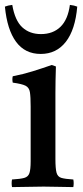

<svg xmlns="http://www.w3.org/2000/svg" viewBox="-22 -762 340 783"><path d="M277 1Q249 1 220 0Q191 -1 156 -1Q124 -1 90.5 0Q57 1 27 1Q24 -15 27 -30Q61 -32 77 -36.5Q93 -41 98 -56Q103 -71 103 -104V-328Q103 -367 100 -386Q97 -405 82 -412.5Q67 -420 30 -425Q27 -439 30 -451Q72 -459 112 -471.5Q152 -484 189 -497L206 -491Q205 -460 204.5 -433Q204 -406 204 -382V-114Q204 -75 208.5 -58Q213 -41 228.5 -36.5Q244 -32 277 -30Q280 -15 277 1ZM28 -742Q39 -678 69 -650.5Q99 -623 145 -623Q194 -623 224.5 -652.5Q255 -682 263 -742Q281 -740 293 -735Q285 -641 246.5 -591.5Q208 -542 144 -542Q80 -542 43.5 -591.5Q7 -641 -2 -735Q10 -740 28 -742Z"/></svg>

Font: Tiro Gurmukhi
Style: Regular
Weight: 400
Designer: Gurmukhi: John Hudson & Fiona Ross. Latin: John Hudson.
Foundry: Tiro Typeworks Ltd.
Version: Version 1.52